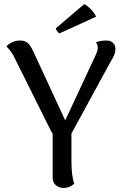

<svg xmlns="http://www.w3.org/2000/svg" viewBox="-20 -901 601 933"><path d="M269 -738.8Q263.7 -740.7 257.3 -750Q251 -759.3 251 -763.2L389.2 -880.9Q404.3 -874 421.9 -855.7Q439.5 -837.4 446.8 -819.8ZM541 -662.1Q541 -637.2 519 -604L327.1 -252V-120.1Q327.1 -44.9 340.8 -8.8Q319.8 12.2 289.1 12.2Q265.6 12.2 250.7 -1.5Q235.8 -15.1 235.8 -38.1V-252Q227.5 -263.2 223.1 -273.9L48.8 -624Q35.6 -651.4 11.2 -675.8Q39.6 -704.1 77.1 -704.1Q101.1 -704.1 114.5 -692.1Q127.9 -680.2 140.1 -654.8L296.9 -315.9L443.8 -630.9Q455.1 -655.3 455.1 -668Q455.1 -685.1 445.8 -695.8Q469.7 -704.1 497.1 -704.1Q518.6 -704.1 529.8 -692.1Q541 -680.2 541 -662.1Z"/></svg>

Font: Arima Madurai Medium
Style: Regular
Weight: 500
Designer: Joana Correia and Natanael Gama
Foundry: NDISCOVER
Version: Version 1.019;PS 001.019;hotconv 1.0.88;makeotf.lib2.5.64775